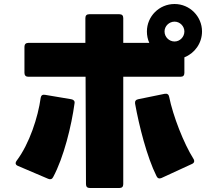

<svg xmlns="http://www.w3.org/2000/svg" viewBox="-20 -889 1040 958"><path d="M595 30V-506H881C894 -506 900 -513 900 -525V-603C951 -623 988 -673 988 -732C988 -807 927 -869 851 -869C774 -869 713 -807 713 -732C713 -712 717 -692 725 -675H595V-799C595 -812 588 -818 576 -818H425C413 -818 406 -812 406 -799V-675H121C109 -675 102 -668 102 -656V-525C102 -513 109 -506 121 -506H407L409 30C409 43 416 49 428 49H576C588 49 595 43 595 30ZM851 -682C824 -682 801 -704 801 -732C801 -759 824 -781 851 -781C878 -781 900 -758 900 -732C900 -705 878 -682 851 -682ZM786 -1 938 -71C945 -74 949 -79 949 -85C949 -89 948 -93 945 -97C897 -173 843 -311 824 -406C822 -418 814 -423 802 -421L670 -394C658 -392 652 -384 654 -372C674 -261 713 -106 761 -10C766 1 775 4 786 -1ZM70 -61 220 3C231 8 240 5 245 -5C298 -103 337 -262 352 -374C354 -385 347 -392 335 -394L204 -416C192 -418 185 -413 183 -401C170 -305 127 -172 63 -87C60 -83 58 -79 58 -75C58 -69 62 -64 70 -61Z"/></svg>

Font: LINE Seed JP_OTF ExtraBold
Style: Regular
Weight: 800
Designer: LY Corporation & Fontrix & Fontworks
Version: Version 1.013